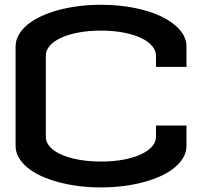

<svg xmlns="http://www.w3.org/2000/svg" viewBox="-20 -777 853 812"><path d="M407.2 -756.8Q481 -756.8 546.9 -743.9Q612.8 -731 661.9 -707.5Q710.9 -684.1 739.7 -651.6Q768.6 -619.1 768.6 -580.1V-494.1H639.6V-542Q639.6 -563 623.5 -582.3Q607.4 -601.6 577.4 -616Q547.4 -630.4 504.4 -638.9Q461.4 -647.5 407.2 -647.5Q355 -647.5 312 -639.4Q269 -631.3 238.3 -617.2Q207.5 -603 190.7 -583.7Q173.8 -564.5 173.8 -542V-197.3Q173.8 -175.8 190.7 -156.7Q207.5 -137.7 238.3 -123.8Q269 -109.9 312 -101.8Q355 -93.8 407.2 -93.8Q461.4 -93.8 504.4 -102.3Q547.4 -110.8 577.4 -125Q607.4 -139.2 623.5 -158Q639.6 -176.8 639.6 -197.3V-246.1H768.6V-160.2Q768.6 -134.3 755.4 -111.1Q742.2 -87.9 718.5 -68.4Q694.8 -48.8 661.9 -33.4Q628.9 -18.1 588.6 -7.1Q548.3 3.9 502.4 9.8Q456.5 15.6 407.2 15.6Q357.9 15.6 312 9.8Q266.1 3.9 225.8 -7.1Q185.5 -18.1 152.6 -33.4Q119.6 -48.8 95.9 -68.4Q72.3 -87.9 59.1 -111.1Q45.9 -134.3 45.9 -160.2V-580.1Q45.9 -606 59.1 -629.4Q72.3 -652.8 95.9 -672.4Q119.6 -691.9 152.6 -707.5Q185.5 -723.1 225.8 -734.1Q266.1 -745.1 312 -751Q357.9 -756.8 407.2 -756.8Z"/></svg>

Font: Revalia
Style: Regular
Weight: 400
Designer: Johan Kallas, Mihkel Virkus
Foundry: Johan Kallas, Mihkel Virkus
Version: Version 1.001